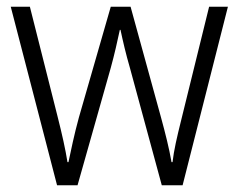

<svg xmlns="http://www.w3.org/2000/svg" viewBox="-20 -552 711 572"><path d="M367 -350 462 0H524L659 -532H603L520 -195C507 -143 498 -104 494 -69H491C484 -110 472 -157 460 -201L369 -532H310L215 -202C201 -151 191 -102 184 -69H181C175 -107 165 -152 151 -207L69 -532H12L150 0H211L310 -350C321 -390 330 -430 337 -463H339C346 -430 355 -391 367 -350Z"/></svg>

Font: Noto Sans Gujarati SemiCondensed Light
Style: Regular
Weight: 300
Width: 4
Designer: Jelle Bosma - Monotype Design Team, Universal Thirst
Foundry: Monotype Imaging Inc.
Version: Version 2.106